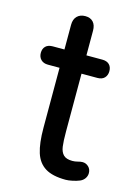

<svg xmlns="http://www.w3.org/2000/svg" viewBox="-102 -693 541 760"><g transform="rotate(15 168.0 -313.0)"><path d="M106 -167V-412H58Q40 -412 29.5 -422.5Q19 -433 19 -450Q19 -467 29 -477Q39 -487 58 -487H106V-588Q106 -611 118.5 -623.5Q131 -636 152 -636Q173 -636 184.5 -623.5Q196 -611 196 -588V-487H261Q280 -487 290 -477Q300 -467 300 -450Q300 -433 290 -422.5Q280 -412 261 -412H196V-175Q196 -135 199 -113.5Q202 -92 213.5 -80.5Q225 -69 250 -69Q261 -69 272 -72Q283 -75 291 -75Q305 -75 315.5 -65Q326 -55 326 -39Q326 -27 319 -17Q312 -7 300 -2Q288 3 271.5 6.5Q255 10 244 10Q190 10 160 -8.5Q130 -27 118 -65Q106 -103 106 -167Z"/></g></svg>

Font: SN Pro
Style: Regular
Weight: 400
Designer: Tobias Whetton
Foundry: Supernotes
Version: Version 1.003